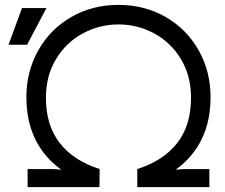

<svg xmlns="http://www.w3.org/2000/svg" viewBox="-20 -766 920 786"><path d="M93 0V-74H194L269 -69L254 -56Q199 -90 162 -136.5Q125 -183 106.5 -241Q88 -299 88 -367Q88 -474 137 -560.5Q186 -647 272 -696.5Q358 -746 465 -746Q572 -746 658 -696.5Q744 -647 793 -560.5Q842 -474 842 -367Q842 -299 823.5 -241Q805 -183 768 -136.5Q731 -90 676 -56L661 -69L736 -74H837V0H542V-74Q649 -108 705.5 -180.5Q762 -253 762 -366Q762 -455 721 -523.5Q680 -592 611.5 -629Q543 -666 465 -666Q387 -666 318.5 -629Q250 -592 209 -523.5Q168 -455 168 -366Q168 -253 224.5 -180.5Q281 -108 388 -74L387 0ZM170 -733 91 -583H15L70 -733Z"/></svg>

Font: Kreadon
Style: Regular
Weight: 400
Designer: kohakuno
Foundry: StudioGnu
Version: Version 1.000;Glyphs 3.1.2 (3151)